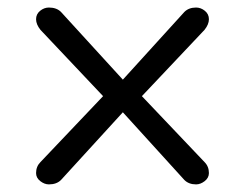

<svg xmlns="http://www.w3.org/2000/svg" viewBox="-20 -481 653 512"><path d="M537.1 -19.5Q537.1 -6.8 525.9 2Q514.6 10.7 502.9 10.7Q483.4 10.7 471.7 -1L307.6 -181.6L142.6 -1Q130.9 10.7 110.4 10.7Q98.6 10.7 87.4 2Q76.2 -6.8 76.2 -19.5Q76.2 -37.1 87.9 -48.8L254.9 -224.6L87.9 -401.4Q76.2 -416 76.2 -429.7Q76.2 -443.4 86.9 -452.1Q97.7 -460.9 110.4 -460.9Q130.9 -460.9 142.6 -449.2L307.6 -268.6L471.7 -449.2Q483.4 -460.9 502.9 -460.9Q515.6 -460.9 526.4 -452.1Q537.1 -443.4 537.1 -429.7Q537.1 -416 525.4 -401.4L358.4 -224.6L525.4 -48.8Q537.1 -37.1 537.1 -19.5Z"/></svg>

Font: Jura
Style: DemiBold
Weight: 600
Version: Version 2.4